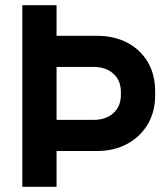

<svg xmlns="http://www.w3.org/2000/svg" viewBox="-20 -720 644 740"><path d="M198 -138V-258H341Q388 -258 417 -284Q446 -310 446 -355V-365Q446 -410 417 -436Q388 -462 341 -462H198V-582H354Q420 -582 470.5 -555.5Q521 -529 549.5 -481Q578 -433 578 -367V-353Q578 -288 548.5 -239.5Q519 -191 468.5 -164.5Q418 -138 354 -138ZM66 0V-700H198V0Z"/></svg>

Font: Space Grotesk Light
Style: Bold
Weight: 700
Version: Version 2.000